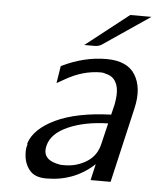

<svg xmlns="http://www.w3.org/2000/svg" viewBox="-50 -712 625 765"><g transform="rotate(5 262.5 -330.0)"><path d="M268 -534 440 -669H525L335 -540Q323 -534 310 -534ZM77 -119Q76 -122 76 -124Q95 -183 178 -222.5Q261 -262 399 -267L409 -308Q417 -350 412 -375Q403 -419 364 -427Q355 -431 344 -431Q271 -431 201 -390L171 -373L182 -442Q271 -486 361 -486Q445 -486 476.5 -434.5Q508 -383 490 -303L420 0H340L355 -65Q276 9 163 9Q117 9 96 -17Q75 -43 73 -79Q71 -102 77 -119ZM153 -121Q153 -120 152.5 -118.5Q152 -117 152 -116Q141 -61 217 -50H232Q279 -50 319 -74.5Q359 -99 370 -147L390 -231Q298 -229 231.5 -200Q165 -171 153 -121Z"/></g></svg>

Font: Coval
Style: Light Italic
Weight: 300
Foundry: Context Ltd
Version: Version 001.000